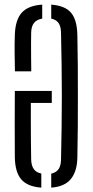

<svg xmlns="http://www.w3.org/2000/svg" viewBox="-20 -826 411 852"><path d="M45.8 -128.8Q45.3 -207.6 45.3 -275.2Q45.3 -342.8 45.8 -422.5H209.8V-369.2H116.9Q116.9 -326.1 116.8 -285.5Q116.6 -244.9 117.2 -203.6Q117.7 -162.3 118.3 -117.5Q119.3 -90.7 130 -75.6Q140.6 -60.5 163.3 -56V6.6Q102.1 2.1 74.5 -29.8Q46.9 -61.7 45.8 -128.8ZM207.3 6.6V-55.4Q229.6 -60.5 240 -75.6Q250.3 -90.7 250.8 -117.5Q252.4 -188.3 253.4 -258.6Q254.4 -328.9 254.4 -399.2Q254.4 -469.5 253.4 -539.9Q252.4 -610.4 250.8 -681.1Q250.3 -708.5 240 -723.6Q229.6 -738.8 207.3 -743.4V-805.4Q268.9 -800.9 295.5 -769.3Q322.1 -737.6 323.3 -669.8Q324.7 -603.3 325.2 -535.5Q325.6 -467.6 325.6 -399.4Q325.6 -331.1 325.2 -263Q324.7 -194.9 323.3 -128.2Q322.6 -67.2 295.2 -32.5Q267.7 2.2 207.3 6.6ZM46.2 -509.5Q45.3 -555.8 44.9 -595.2Q44.5 -634.7 45.8 -669.8Q47.6 -737.1 76.1 -769.2Q104.5 -801.3 167.3 -805.5V-743.4Q142.6 -739.2 130.8 -724Q118.9 -708.9 118.3 -681.1Q117.8 -660.3 117.8 -633.7Q117.7 -607.1 118 -575.8Q118.2 -544.6 118.7 -509.5Z"/></svg>

Font: Big Shoulders Stencil Display SC Thin
Style: Regular
Weight: 100
Designer: Patric King
Foundry: XO Type Co
Version: Version 2.001